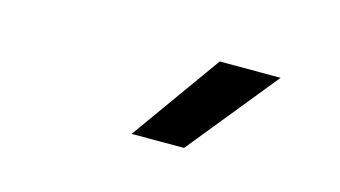

<svg xmlns="http://www.w3.org/2000/svg" viewBox="-38 -907 676 382"><g transform="rotate(15 300.0 -716.0)"><path d="M246 -623.5 378 -808H503.5L354 -623.5Z"/></g></svg>

Font: Encode Sans Exp Md
Style: Regular
Weight: 500
Width: 7
Designer: Multiple Designers
Foundry: Impallari Type
Version: Version 3.002; ttfautohint (v1.8.3) -l 8 -r 50 -G 200 -x 14 